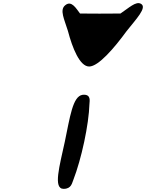

<svg xmlns="http://www.w3.org/2000/svg" viewBox="-20 -1308 929 1221"><path d="M392 -406C359 -253 316 -106 385 -107C435 -107 438 -146 446 -163C498 -297 545 -515 549 -649C549 -663 562 -711 505 -705C442 -696 425 -563 392 -406ZM412 -1111C440 -1004 487 -885 547 -885C606 -885 707 -1003 785 -1110C843 -1184 919 -1261 876 -1284C844 -1302 799 -1257 746 -1222C635 -1221 586 -1221 489 -1222C467 -1249 436 -1310 394 -1274C358 -1244 389 -1186 412 -1111Z"/></svg>

Font: Venom Sans
Style: BdObl
Weight: 700
Version: Version 1.001